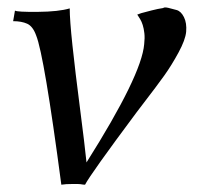

<svg xmlns="http://www.w3.org/2000/svg" viewBox="-20 -506 543 526"><path d="M490 -419Q488 -397 469 -362Q450 -327 430 -299Q410 -271 370 -219Q359 -205 354 -198Q228 -29 213 0H211Q209 0 206.5 -0.5Q204 -1 200 -1.5Q196 -2 191.5 -2Q187 -2 182 -2Q159 -2 148 0Q101 -355 79 -409Q70 -434 54.5 -441Q39 -448 16 -448L21 -477Q26 -473 83.5 -473.5Q141 -474 171 -483Q171 -452 178.5 -381.5Q186 -311 199 -210.5Q212 -110 217 -61Q368 -300 375 -385Q377 -402 375.5 -415Q374 -428 371 -437.5Q368 -447 364 -453.5Q360 -460 358 -463L356 -466L367 -470Q378 -473 395.5 -477.5Q413 -482 427 -484Q430 -487 441 -484.5Q452 -482 464 -478.5Q476 -475 484 -459Q492 -443 490 -419Z"/></svg>

Font: GFS Artemisia
Style: Italic
Weight: 400
Italic angle: -12°
Designer: Takis Katsoulidis and George D. Matthiopoulos
Foundry: George Matthiopoulos and Takis Katsoulidis
Version: Version 1.0